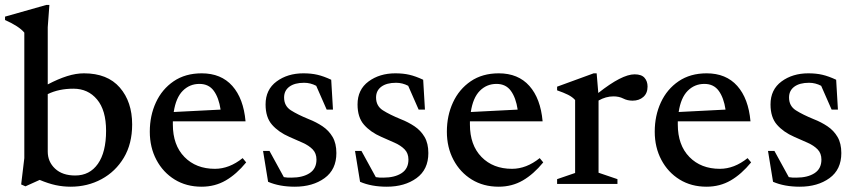

<svg xmlns="http://www.w3.org/2000/svg" viewBox="-27 -730 3398 762"><path d="M497.5 -236Q497.5 -159.5 464.5 -104.2Q431.5 -49 376 -19Q320.5 11 253.5 11Q223.5 11 194.2 4.8Q165 -1.5 130.5 -16L74 9.5L57 2L69.5 -102.5V-600.5Q48.5 -626 -7 -650.5V-664L157 -710.5H169L162.5 -622V-395Q203.5 -416.5 239 -427.8Q274.5 -439 306 -439Q399.5 -439 448.5 -382.5Q497.5 -326 497.5 -236ZM162.5 -128.5Q162.5 -88 191.5 -60.8Q220.5 -33.5 271.5 -33.5Q329 -33.5 361.5 -79.8Q394 -126 394 -211Q394 -292.5 358.2 -335.2Q322.5 -378 264.5 -378Q206.5 -378 162.5 -356.5Z M773.5 -439Q850.5 -439 895 -389Q939.5 -339 947.5 -248.5H659Q659 -242.5 659 -236Q659 -154 705 -107Q751 -60 826 -60Q883 -60 936 -102.5L950 -85.5Q911.5 -38.5 868.8 -13.8Q826 11 773 11Q712.5 11 666.2 -17.5Q620 -46 593.8 -95.5Q567.5 -145 567.5 -207.5Q567.5 -271 591.8 -323.5Q616 -376 662.2 -407.5Q708.5 -439 773.5 -439ZM764.5 -397Q725.5 -397 698.2 -369.5Q671 -342 662.5 -285.5L848.5 -295Q841.5 -342 821.5 -369.5Q801.5 -397 764.5 -397Z M1177 -439Q1208.5 -439 1233 -433.2Q1257.5 -427.5 1287.5 -413.5L1294.5 -295H1269.5L1228 -389.5Q1205 -401.5 1180 -401.5Q1142.5 -401.5 1121.5 -386Q1100.5 -370.5 1100.5 -343Q1100.5 -309.5 1127.5 -292.2Q1154.5 -275 1198.5 -257Q1228 -245.5 1253 -228.8Q1278 -212 1293 -186.5Q1308 -161 1308 -122.5Q1308 -57 1261 -23Q1214 11 1143 11Q1082 11 1037 -8.5L1017 -131H1042.5L1099.5 -27Q1107 -25.5 1114.2 -25.2Q1121.5 -25 1129 -25Q1174.5 -25 1201.8 -42.8Q1229 -60.5 1229 -96.5Q1229 -121.5 1214 -137Q1199 -152.5 1174.2 -163.5Q1149.5 -174.5 1121 -187Q1078.5 -205.5 1052.8 -234.8Q1027 -264 1027 -315.5Q1027 -374.5 1070.8 -406.8Q1114.5 -439 1177 -439Z M1542 -439Q1573.5 -439 1598 -433.2Q1622.5 -427.5 1652.5 -413.5L1659.5 -295H1634.5L1593 -389.5Q1570 -401.5 1545 -401.5Q1507.5 -401.5 1486.5 -386Q1465.5 -370.5 1465.5 -343Q1465.5 -309.5 1492.5 -292.2Q1519.5 -275 1563.5 -257Q1593 -245.5 1618 -228.8Q1643 -212 1658 -186.5Q1673 -161 1673 -122.5Q1673 -57 1626 -23Q1579 11 1508 11Q1447 11 1402 -8.5L1382 -131H1407.5L1464.5 -27Q1472 -25.5 1479.2 -25.2Q1486.5 -25 1494 -25Q1539.5 -25 1566.8 -42.8Q1594 -60.5 1594 -96.5Q1594 -121.5 1579 -137Q1564 -152.5 1539.2 -163.5Q1514.5 -174.5 1486 -187Q1443.5 -205.5 1417.8 -234.8Q1392 -264 1392 -315.5Q1392 -374.5 1435.8 -406.8Q1479.5 -439 1542 -439Z M1952.5 -439Q2029.5 -439 2074 -389Q2118.5 -339 2126.5 -248.5H1838Q1838 -242.5 1838 -236Q1838 -154 1884 -107Q1930 -60 2005 -60Q2062 -60 2115 -102.5L2129 -85.5Q2090.5 -38.5 2047.8 -13.8Q2005 11 1952 11Q1891.5 11 1845.2 -17.5Q1799 -46 1772.8 -95.5Q1746.5 -145 1746.5 -207.5Q1746.5 -271 1770.8 -323.5Q1795 -376 1841.2 -407.5Q1887.5 -439 1952.5 -439ZM1943.5 -397Q1904.5 -397 1877.2 -369.5Q1850 -342 1841.5 -285.5L2027.5 -295Q2020.5 -342 2000.5 -369.5Q1980.5 -397 1943.5 -397Z M2491.5 -435Q2519 -435 2531 -421.2Q2543 -407.5 2543 -386.5Q2543 -360 2526.2 -345.2Q2509.5 -330.5 2483.5 -330.5Q2463 -330.5 2446.5 -339Q2430 -347.5 2407.5 -347.5Q2377.5 -347.5 2348.5 -331V-44.5L2423.5 -19V0H2184V-19L2255.5 -43.5V-333Q2245 -345 2227.5 -353.8Q2210 -362.5 2184 -371.5V-386L2329 -439H2341L2347.5 -361Q2441 -435 2491.5 -435Z M2777.5 -439Q2854.5 -439 2899 -389Q2943.5 -339 2951.5 -248.5H2663Q2663 -242.5 2663 -236Q2663 -154 2709 -107Q2755 -60 2830 -60Q2887 -60 2940 -102.5L2954 -85.5Q2915.5 -38.5 2872.8 -13.8Q2830 11 2777 11Q2716.5 11 2670.2 -17.5Q2624 -46 2597.8 -95.5Q2571.5 -145 2571.5 -207.5Q2571.5 -271 2595.8 -323.5Q2620 -376 2666.2 -407.5Q2712.5 -439 2777.5 -439ZM2768.5 -397Q2729.5 -397 2702.2 -369.5Q2675 -342 2666.5 -285.5L2852.5 -295Q2845.5 -342 2825.5 -369.5Q2805.5 -397 2768.5 -397Z M3181 -439Q3212.5 -439 3237 -433.2Q3261.5 -427.5 3291.5 -413.5L3298.5 -295H3273.5L3232 -389.5Q3209 -401.5 3184 -401.5Q3146.5 -401.5 3125.5 -386Q3104.5 -370.5 3104.5 -343Q3104.5 -309.5 3131.5 -292.2Q3158.5 -275 3202.5 -257Q3232 -245.5 3257 -228.8Q3282 -212 3297 -186.5Q3312 -161 3312 -122.5Q3312 -57 3265 -23Q3218 11 3147 11Q3086 11 3041 -8.5L3021 -131H3046.5L3103.5 -27Q3111 -25.5 3118.2 -25.2Q3125.5 -25 3133 -25Q3178.5 -25 3205.8 -42.8Q3233 -60.5 3233 -96.5Q3233 -121.5 3218 -137Q3203 -152.5 3178.2 -163.5Q3153.5 -174.5 3125 -187Q3082.5 -205.5 3056.8 -234.8Q3031 -264 3031 -315.5Q3031 -374.5 3074.8 -406.8Q3118.5 -439 3181 -439Z"/></svg>

Font: Newsreader Text Medium
Style: Regular
Weight: 500
Designer: Hugues Gentile
Foundry: Production Type
Version: Version 1.001